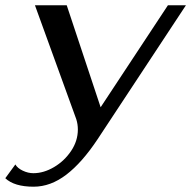

<svg xmlns="http://www.w3.org/2000/svg" viewBox="-82 -510 722 725"><path d="M-62 163 -24 111Q-16 125 4 134.5Q24 144 44 144Q83 144 122 121Q161 98 186.5 60Q212 22 212 -21Q212 -41 206 -60L50 -490H170L298 -105L552 -490H620L287 15Q228 104 168.5 149.5Q109 195 45 195Q-28 195 -62 163Z"/></svg>

Font: Fahkwang Medium
Style: Italic
Weight: 500
Italic angle: -10°
Version: Version 1.000; ttfautohint (v1.6)